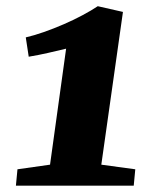

<svg xmlns="http://www.w3.org/2000/svg" viewBox="-20 -587 494 607"><path d="M35.2 -51.8 138.2 -66.4 189 -433.1Q160.6 -426.3 131.8 -419.7Q103 -413.1 70.8 -407.7L61.5 -468.8Q86.9 -474.6 118.4 -485.6Q149.9 -496.6 181.4 -510.3Q212.9 -523.9 241.2 -539.1Q269.5 -554.2 289.1 -567.4L368.7 -549.3L300.3 -66.4L407.7 -51.8L402.8 0H30.3Z"/></svg>

Font: Merriweather UltraBold
Style: Italic
Weight: 900
Italic angle: -7°
Designer: Eben Sorkin ( eben@eyebytes.com )
Foundry: Eben Sorkin ( eben@eyebytes.com )
Version: Version 1.52; ttfautohint (v1.4.1)